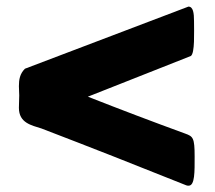

<svg xmlns="http://www.w3.org/2000/svg" viewBox="-20 -553 660 590"><path d="M38.1 -221.7C38.1 -174.8 77.1 -168 107.4 -158.2C256.8 -100.9 405.2 -42.6 552.7 16.6C555.7 17.6 557.6 17.6 559.6 17.6C579.1 17.6 578.1 -25.4 578.1 -72.3C578.1 -129.9 573.2 -133.8 548.8 -142.6C448.2 -179.3 348.6 -217.1 250 -255.9L566.4 -380.9C579.1 -389.6 576.2 -453.1 576.2 -488.3C576.2 -512.7 573.7 -532.7 559 -532.7L56.6 -341.8C41 -326.2 38.1 -308.6 38.1 -288.1C38.1 -279.3 39.1 -268.6 39.1 -259.8C39.1 -247.1 38.1 -234.4 38.1 -221.7Z"/></svg>

Font: Bowlby One SC
Style: Regular
Weight: 400
Width: 1
Version: Version 1.2